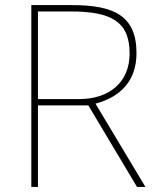

<svg xmlns="http://www.w3.org/2000/svg" viewBox="-20 -734 617 754"><path d="M262 -714H103V0H129V-320H327L518 0H551L355 -327C456 -354 516 -419 516 -525C516 -673 427 -714 262 -714ZM257 -689C413 -689 489 -652 489 -524C489 -410 408 -345 292 -345H129V-689Z"/></svg>

Font: Noto Sans Sinhala Thin
Style: Regular
Weight: 100
Designer: Jelle Bosma - Monotype Design Team
Foundry: Monotype Imaging Inc.
Version: Version 2.006